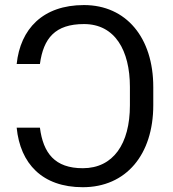

<svg xmlns="http://www.w3.org/2000/svg" viewBox="-20 -741 692 770"><path d="M46.9 -229C61 -84.5 149.9 9.8 312 9.8C485.4 9.8 594.7 -120.6 594.7 -319.3V-392.1C594.7 -590.3 485.8 -720.7 316.9 -720.7C151.4 -720.7 61.5 -624.5 46.9 -484.4H140.1C154.3 -587.9 201.2 -644.5 316.9 -644.5C440.9 -644.5 501 -539.1 501 -392.1V-318.4C501 -164.1 434.1 -66.4 312 -66.4C200.2 -66.4 153.3 -126.5 140.1 -229Z"/></svg>

Font: Bert Sans
Style: Regular
Weight: 400
Designer: Christian Robertson (Google), Cristiano Sobral
Foundry: Google, Cristiano Sobral
Version: Version 3.101